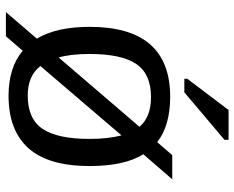

<svg xmlns="http://www.w3.org/2000/svg" viewBox="-92 -684 795 651"><g transform="rotate(90 305.5 -358.5)"><path d="M543 -265Q543 -125 482.5 -57.5Q422 10 305 10Q209 10 152 -38L103 19H21L111 -86Q71 -153 71 -265Q71 -538 308 -538Q406 -538 462 -494L506 -545H588L503 -447Q543 -383 543 -265ZM451 -265Q451 -328 439 -373L204 -98Q237 -55 304 -55Q383 -55 417 -105.5Q451 -156 451 -265ZM163 -265Q163 -200 175 -160L410 -434Q377 -473 309 -473Q231 -473 197 -423Q163 -373 163 -265ZM247 -586V-596L353 -736H454V-722L293 -586Z"/></g></svg>

Font: Libra Sans
Style: Regular
Weight: 400
Foundry: Context Ltd
Version: Version 1.000; ttfautohint (v1.3)